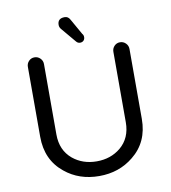

<svg xmlns="http://www.w3.org/2000/svg" viewBox="-96 -976 950 1068"><g transform="rotate(-10 379.0 -442.0)"><path d="M620 -703Q639 -703 652.5 -689.5Q666 -676 666 -657V-262Q666 -131 572 -56Q491 10 379 10Q265 10 185 -56Q92 -131 92 -262V-657Q92 -676 105 -689.5Q118 -703 137 -703Q156 -703 169.5 -689.5Q183 -676 183 -657V-259Q183 -170 244 -119Q300 -73 379 -73Q458 -73 514 -119Q575 -170 575 -259V-657Q575 -676 588 -689.5Q601 -703 620 -703ZM301 -857Q301 -894 341 -894Q361 -894 371 -875L422 -785Q429 -778 429 -766Q429 -754 421.5 -746.5Q414 -739 401.5 -739Q389 -739 380 -750L311 -832Q301 -843 301 -857Z"/></g></svg>

Font: Varela Round
Style: Regular
Weight: 400
Designer: Joe Prince
Foundry: Joe Prince
Version: Version 1.000